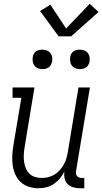

<svg xmlns="http://www.w3.org/2000/svg" viewBox="-20 -997 546 1025"><path d="M185 8Q158 8 133.5 0Q109 -8 91 -24.5Q73 -41 62.5 -64Q52 -87 48 -112.5Q44 -138 45.5 -164.5Q47 -191 51 -218L94 -475H47V-530H164L111 -209Q108 -190 107 -171Q106 -152 108.5 -134Q111 -116 117.5 -99.5Q124 -83 136.5 -70.5Q149 -58 166 -52.5Q183 -47 202 -47Q220 -47 237 -51Q254 -55 270 -64.5Q286 -74 298.5 -88Q311 -102 320 -118Q329 -134 334 -150.5Q339 -167 342 -185L399 -530H460L386 -84Q385 -76 386 -69Q387 -62 391.5 -57Q396 -52 402.5 -49.5Q409 -47 417 -47H430V8H407Q389 8 371 3Q353 -2 341 -14Q329 -26 325 -44.5Q321 -63 324 -81Q314 -62 299.5 -44.5Q285 -27 266.5 -14.5Q248 -2 226.5 3Q205 8 185 8ZM406 -628Q394 -628 382.5 -632.5Q371 -637 364 -646Q357 -655 355 -667.5Q353 -680 355 -693Q356 -701 360.5 -709.5Q365 -718 372.5 -723Q380 -728 389 -730Q398 -732 406 -732Q419 -732 430.5 -727.5Q442 -723 449 -714Q456 -705 458 -692.5Q460 -680 458 -667Q456 -659 451.5 -650.5Q447 -642 439.5 -637Q432 -632 423.5 -630Q415 -628 406 -628ZM206 -628Q194 -628 182.5 -632.5Q171 -637 164 -646Q157 -655 155 -667.5Q153 -680 155 -693Q156 -701 160.5 -709.5Q165 -718 172.5 -723Q180 -728 189 -730Q198 -732 206 -732Q219 -732 230.5 -727.5Q242 -723 249 -714Q256 -705 258 -692.5Q260 -680 258 -667Q256 -659 251.5 -650.5Q247 -642 239.5 -637Q232 -632 223.5 -630Q215 -628 206 -628ZM293 -803 194 -938 249 -972 333 -845 459 -977 506 -933 360 -803Z"/></svg>

Font: Iosevka Slab Light
Style: Italic
Weight: 300
Italic angle: -9°
Monospace: yes
Designer: Belleve Invis
Foundry: Belleve Invis
Version: Version 11.1.1; ttfautohint (v1.8.3)